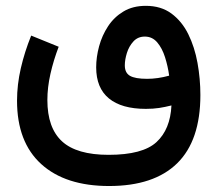

<svg xmlns="http://www.w3.org/2000/svg" viewBox="-20 -410 742 655"><path d="M180.2 -250.5Q162.6 -204.6 152.1 -158.2Q141.6 -111.8 141.6 -68.8Q141.6 26.4 191.7 72.3Q241.7 118.2 350.6 118.2Q466.8 118.2 513.9 74.7Q561 31.2 564.9 -50.3Q543.5 -44.9 522.9 -41.7Q502.4 -38.6 477.5 -38.6Q395 -38.6 351.6 -74.2Q308.1 -109.9 308.1 -180.2Q308.1 -215.3 318.1 -252.2Q328.1 -289.1 348.6 -320.3Q369.1 -351.6 401.1 -370.8Q433.1 -390.1 477.5 -390.1Q529.3 -390.1 564.9 -363.8Q600.6 -337.4 622.3 -293.5Q644 -249.5 653.8 -195.3Q663.6 -141.1 663.6 -85.9Q663.6 69.3 584.5 147Q505.4 224.6 352.1 224.6Q203.1 224.6 120.6 149.7Q38.1 74.7 38.1 -66.4Q38.1 -121.1 51 -177.2Q64 -233.4 86.4 -288.6ZM557.1 -151.9Q552.7 -184.1 543 -214.8Q533.2 -245.6 516.4 -265.4Q499.5 -285.2 474.1 -285.2Q450.2 -285.2 435.1 -268.6Q419.9 -252 412.8 -229Q405.8 -206.1 405.8 -187Q405.8 -161.6 423.3 -151.4Q440.9 -141.1 481.9 -141.1Q518.1 -141.1 557.1 -151.9Z"/></svg>

Font: Vazir Medium FD-UI
Style: Medium-FD-UI
Weight: 500
Designer: Saber Rastikerdar
Foundry: Saber Rastikerdar
Version: Version 30.1.0